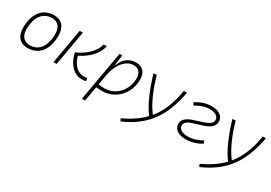

<svg xmlns="http://www.w3.org/2000/svg" viewBox="19 -1383 3479 2469"><g transform="rotate(30 1758.0 -148.0)"><path d="M245.1 9.8C415 9.8 515.6 -114.7 515.6 -325.2C515.6 -452.6 450.2 -527.3 339.8 -527.3C170.4 -527.3 69.8 -400.9 69.8 -187.5C69.8 -63.5 135.3 9.8 245.1 9.8ZM254.9 -35.2C168 -35.2 116.7 -94.2 116.7 -193.8C116.7 -375 197.8 -482.4 334 -482.4C419.4 -482.4 468.8 -423.3 468.8 -323.7C468.8 -142.1 389.2 -35.2 254.9 -35.2Z M1048.8 9.8C1073.2 9.8 1096.2 8.3 1113.8 2.4L1108.9 -40.5C1094.2 -36.1 1076.2 -35.2 1052.7 -35.2C979.5 -35.2 895.5 -93.3 859.4 -228C965.3 -279.3 1091.8 -376 1121.6 -522L1073.2 -517.1C1044.9 -390.6 925.8 -300.3 805.2 -246.1C842.3 -78.1 945.3 9.8 1048.8 9.8ZM629.4 0H676.3L767.6 -517.6H720.7Z M1228 224.6 1266.6 5.4C1294.9 8.3 1323.2 9.8 1351.6 9.8C1554.2 9.8 1707 -149.9 1707 -361.3C1707 -467.3 1652.3 -527.3 1557.6 -527.3C1444.3 -527.3 1374.5 -460.9 1339.4 -365.7H1332L1334 -375.5L1352.5 -517.6H1312.5L1221.2 -1.5L1220.2 -0.5C1220.7 -0.5 1220.7 -0.5 1221.2 -0.5L1181.2 224.6ZM1275.4 -42.5 1304.2 -208C1347.7 -399.9 1450.7 -482.4 1543 -482.4C1617.2 -482.4 1660.2 -436.5 1660.2 -356.4C1660.2 -173.3 1531.7 -35.2 1362.3 -35.2C1327.1 -35.2 1296.4 -38.1 1275.4 -42.5Z M1756.8 230.5C2080.6 88.9 2241.2 -129.9 2313.5 -517.6H2266.6C2233.9 -319.3 2173.8 -170.4 2075.7 -51.8C1992.7 -158.2 1921.4 -314.5 1861.3 -522.5L1814.9 -517.6C1878.4 -308.6 1952.6 -128.4 2042 -14.6C1963.4 67.9 1863.8 134.8 1737.8 193.8Z M2592.8 9.8C2674.8 9.8 2767.6 -16.1 2827.6 -59.1L2810.5 -97.2C2752.9 -62 2680.7 -35.2 2596.7 -35.2C2509.3 -35.2 2463.9 -72.8 2463.9 -121.1C2463.9 -257.8 2854.5 -211.4 2854.5 -399.9C2854.5 -475.1 2791 -527.3 2676.8 -527.3C2590.8 -527.3 2511.7 -495.6 2445.8 -453.6L2466.8 -415.5C2527.3 -450.7 2592.8 -482.4 2673.3 -482.4C2754.9 -482.4 2806.6 -450.2 2806.6 -397.9C2806.6 -253.4 2416 -298.8 2416 -117.2C2416 -40.5 2482.4 9.8 2592.8 9.8Z M2928.7 230.5C3252.4 88.9 3413.1 -129.9 3485.4 -517.6H3438.5C3405.8 -319.3 3345.7 -170.4 3247.6 -51.8C3164.6 -158.2 3093.3 -314.5 3033.2 -522.5L2986.8 -517.6C3050.3 -308.6 3124.5 -128.4 3213.9 -14.6C3135.3 67.9 3035.6 134.8 2909.7 193.8Z"/></g></svg>

Font: Cascadia Code PL ExtraLight
Style: Italic
Weight: 200
Italic angle: -10°
Monospace: yes
Designer: Aaron Bell
Foundry: Saja Typeworks
Version: Version 2404.023